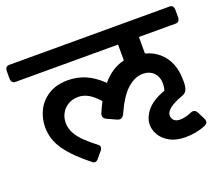

<svg xmlns="http://www.w3.org/2000/svg" viewBox="-140 -791 1126 971"><g transform="rotate(-20 422.5 -305.5)"><path d="M876.5 -602.5V-565.9Q876.5 -552.7 870.8 -545.4Q865.2 -538.1 855 -538.1H656.2V-449.2Q700.7 -437.5 731.2 -409.9Q761.7 -382.3 776.6 -344.5Q791.5 -306.6 791.5 -263.2Q792 -257.8 792 -247.1Q792 -222.2 785.4 -206.3Q778.8 -190.4 761.2 -184.1Q712.4 -166.5 689.5 -148.4Q666.5 -130.4 666.5 -110.4Q666.5 -95.7 677.2 -85Q688 -74.2 710 -74.2Q735.8 -74.2 769 -87.4Q775.9 -91.8 784.2 -91.8Q798.3 -91.8 806.6 -75.7L825.7 -37.6Q830.1 -28.8 830.1 -22Q830.1 -8.3 812.5 -1Q762.7 19 705.6 19H705.1Q653.8 18.6 620.4 -0.5Q586.9 -19.5 571.3 -46.9Q555.7 -74.2 555.7 -101.6Q555.7 -139.2 585.7 -176.5Q615.7 -213.9 684.1 -238.8Q689.9 -255.9 689.9 -274.9Q689.9 -312 668 -334.2Q646 -356.4 609.9 -356.4Q567.9 -356.4 527.1 -320.8Q486.3 -285.2 447.3 -198.2Q437.5 -179.7 423.8 -179.7Q418.9 -179.7 409.7 -183.1L360.4 -205.6Q343.3 -212.9 343.3 -228.5Q343.3 -237.3 346.7 -243.2Q361.3 -276.4 372.1 -296.4Q340.8 -331.1 315.2 -344.7Q289.6 -358.4 263.2 -358.4Q233.4 -358.4 209.7 -345Q186 -331.5 172.9 -308.1Q159.7 -284.7 159.7 -256.3Q159.7 -225.1 175.3 -197.8Q190.9 -170.4 215.1 -147.5Q239.3 -124.5 277.3 -94.7Q284.7 -88.9 284.7 -80.6Q284.7 -70.3 274.9 -60.1L251.5 -32.2Q242.2 -19 230.5 -19Q224.6 -19 218.3 -24.4Q138.7 -86.4 96.4 -144.5Q54.2 -202.6 54.2 -271Q54.2 -317.4 74.7 -359.6Q95.2 -401.9 137.7 -428.7Q180.2 -455.6 243.2 -455.6Q291 -455.6 335.2 -437.3Q379.4 -418.9 424.8 -375.5Q477.5 -438 543.9 -452.6V-538.1H-8.8Q-19.5 -538.1 -25.1 -545.4Q-30.8 -552.7 -30.8 -565.9V-602.5Q-30.8 -629.9 -8.8 -629.9H855Q865.7 -629.9 871.1 -622.8Q876.5 -615.7 876.5 -602.5Z"/></g></svg>

Font: Jaldi
Style: Bold
Weight: 400
Designer: Pablo Cosgaya and Nicolas Silva
Foundry: Omnibus-Type
Version: Version 1.007